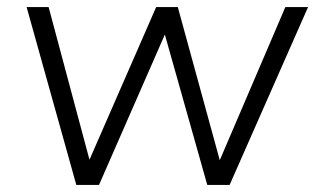

<svg xmlns="http://www.w3.org/2000/svg" viewBox="-20 -521 903 541"><path d="M195 0 55 -501H117L242 -34H216L420 -501H481L609 -34H584L784 -501H848L627 0H564L430 -475H467L259 0Z"/></svg>

Font: Muli Light
Style: Italic
Weight: 300
Italic angle: -4.541°
Designer: Vernon Adams
Foundry: Vernon Adams
Version: Version 2.100; ttfautohint (v1.8.1.43-b0c9)